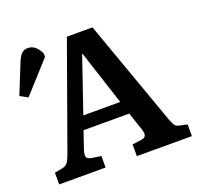

<svg xmlns="http://www.w3.org/2000/svg" viewBox="-150 -850 1022 987"><g transform="rotate(-20 360.5 -357.0)"><path d="M11 0V-64L54 -72Q72 -76 81.5 -86.5Q91 -97 102 -126L308 -700H448L654 -123Q664 -96 671.5 -86Q679 -76 699 -72L737 -64V0H436V-64L487 -71Q506 -74 510.5 -85.5Q515 -97 507 -121L474 -219H224L192 -125Q185 -104 186.5 -89.5Q188 -75 216 -70L265 -63V0ZM249 -291H451L354 -589H351ZM16 -474 -26 -497 41 -663Q53 -691 65.5 -702.5Q78 -714 99 -714Q142 -714 167 -659V-641Z"/></g></svg>

Font: Literata 12pt SemiBold
Style: Regular
Weight: 600
Designer: Latin by Veronika Burian and Jose Scaglione. Greek by Irene Vlachou. Cyrillic by Vera Evstafieva.
Foundry: TypeTogether
Version: Version 3.002